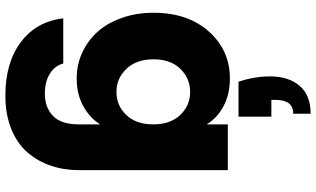

<svg xmlns="http://www.w3.org/2000/svg" viewBox="-252 -656 1183 719"><g transform="rotate(90 339.5 -296.5)"><path d="M417 -598.1H286.1Q266.1 -657.7 266.1 -715.8Q266.1 -785.6 301.3 -826.9Q336.4 -868.2 405.8 -868.2V-803.2Q354 -803.2 354 -736.8V-721.2H417ZM27.8 -279.8Q27.8 -408.7 98.1 -487.3Q168.5 -565.9 273.9 -565.9Q333 -565.9 377.7 -542Q422.4 -518.1 445.8 -479V-558.1H617.2V-1Q617.2 56.2 600.3 105.2Q583.5 154.3 550.3 192.6Q517.1 231 462.6 252.9Q408.2 274.9 337.9 274.9Q214.4 274.9 137.2 216.6Q60.1 158.2 48.8 58.1H217.8Q226.1 89.8 256.1 108.4Q286.1 127 330.1 127Q382.8 127 414.3 96.4Q445.8 65.9 445.8 -1V-80.1Q421.4 -41 377 -16.6Q332.5 7.8 273.9 7.8Q222.7 7.8 177.7 -12.7Q132.8 -33.2 99.6 -69.8Q66.4 -106.4 47.1 -160.9Q27.8 -215.3 27.8 -279.8ZM324.2 -417Q273.4 -417 237.8 -380.4Q202.1 -343.8 202.1 -279.8Q202.1 -215.8 237.8 -178.5Q273.4 -141.1 324.2 -141.1Q375.5 -141.1 410.6 -178Q445.8 -214.8 445.8 -278.8Q445.8 -342.8 410.6 -379.9Q375.5 -417 324.2 -417Z"/></g></svg>

Font: SVN-Poppins
Style: Bold
Weight: 700
Designer: Ninad Kale (Devanagari), Jonny Pinhorn (Latin)
Foundry: Indian Type Foundry
Version: Version 3.200;PS 1.000;hotconv 16.6.54;makeotf.lib2.5.65590